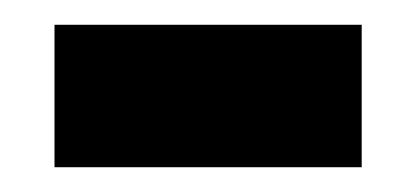

<svg xmlns="http://www.w3.org/2000/svg" viewBox="-20 -350 336 155"><path d="M24 -215V-330H272V-215Z"/></svg>

Font: Noto Serif Ethiopic SemiCondensed ExtraBold
Style: Regular
Weight: 800
Width: 4
Designer: Monotype Design Team
Foundry: Monotype Imaging Inc.
Version: Version 2.102; ttfautohint (v1.8.4.7-5d5b)